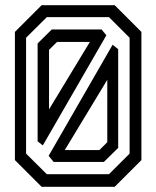

<svg xmlns="http://www.w3.org/2000/svg" viewBox="-20 -720 602 740"><path d="M140.5 0 37.5 -103V-597L140.5 -700H422L525 -597V-103L422 0ZM229.5 -141.5H363L393.5 -172V-412.5ZM186.5 -96 167.5 -119.5 414 -547.5 435.5 -530.5V-150L380.5 -96ZM160.5 -48.5H400L479.5 -128V-574.5L400 -654H160.5L80.5 -574.5V-128ZM125 -175.5V-552.5L179.5 -606.5H371.5L390 -584L145 -159.5ZM169 -298.5 326.5 -558.5H200L169 -528Z"/></svg>

Font: Tourney Medium
Style: Regular
Weight: 500
Designer: Tyler Finck
Foundry: Etcetera Type Co
Version: Version 1.015